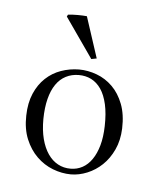

<svg xmlns="http://www.w3.org/2000/svg" viewBox="-111 -808 751 899"><g transform="rotate(15 264.5 -359.0)"><path d="M110.8 -711.4Q131.3 -717.8 155.5 -721.9Q179.7 -726.1 198.2 -727.5L293.9 -548.3L270 -539.1L107.9 -701.7ZM493.7 -262.7Q501.5 -206.5 489 -159.9Q476.6 -113.3 450.9 -78.6Q425.3 -43.9 390.1 -21.7Q355 0.5 317.4 7.3Q274.9 14.6 230.5 5.9Q186 -2.9 147.7 -29.1Q109.4 -55.2 81.5 -98.9Q53.7 -142.6 44.4 -204.6Q35.2 -263.7 46.4 -310.8Q57.6 -357.9 83.5 -392.3Q109.4 -426.8 147 -448Q184.6 -469.2 227.5 -477.1Q269.5 -484.4 313 -476.3Q356.4 -468.3 393.6 -442.6Q430.7 -417 457.5 -372.6Q484.4 -328.1 493.7 -262.7ZM309.1 -18.1Q338.9 -23.4 361.6 -41.5Q384.3 -59.6 397.9 -89.4Q411.6 -119.1 415.8 -159.9Q419.9 -200.7 412.1 -252Q403.3 -310.5 386.2 -351.3Q369.1 -392.1 345.5 -416.3Q321.8 -440.4 293.2 -449Q264.6 -457.5 232.9 -451.7Q200.2 -445.8 175.8 -427.2Q151.4 -408.7 137.5 -378.2Q123.5 -347.7 120.4 -305.4Q117.2 -263.2 126 -209.5Q134.8 -158.2 152.3 -119.6Q169.9 -81.1 194.1 -56.4Q218.3 -31.7 247.6 -22Q276.9 -12.2 309.1 -18.1Z"/></g></svg>

Font: Varendra
Style: Regular
Weight: 400
Designer: Jacob Thomas
Foundry: Bangla Type Foundry
Version: Version 1.008